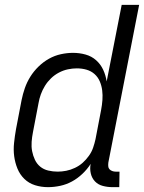

<svg xmlns="http://www.w3.org/2000/svg" viewBox="-20 -760 594 792"><path d="M178 12Q150 12 124.5 4Q99 -4 80.5 -22Q62 -40 52 -64.5Q42 -89 38.5 -115.5Q35 -142 38 -170.5Q41 -199 46 -227L69 -347Q74 -372 82.5 -396.5Q91 -421 105 -443.5Q119 -466 139 -485.5Q159 -505 182.5 -518Q206 -531 231.5 -536.5Q257 -542 281 -542Q308 -542 333 -535Q358 -528 376.5 -511.5Q395 -495 405.5 -472.5Q416 -450 420 -424L482 -740H554L427 -90Q426 -82 426.5 -74.5Q427 -67 431.5 -62Q436 -57 443 -54.5Q450 -52 457 -52H473L472 12H444Q424 12 404.5 7Q385 2 372 -11.5Q359 -25 354.5 -44.5Q350 -64 354 -84Q340 -62 320 -43Q300 -24 277 -11.5Q254 1 228.5 6.5Q203 12 178 12ZM218 -52Q235 -52 253 -55.5Q271 -59 289 -67.5Q307 -76 321 -88.5Q335 -101 346.5 -117Q358 -133 364 -150.5Q370 -168 374 -186L397 -306Q401 -327 402.5 -347.5Q404 -368 401.5 -387.5Q399 -407 391.5 -424.5Q384 -442 370 -454.5Q356 -467 337 -472.5Q318 -478 297 -478Q279 -478 260 -474Q241 -470 223 -460.5Q205 -451 190.5 -437Q176 -423 165.5 -406Q155 -389 148.5 -371Q142 -353 139 -335L116 -215Q112 -195 110.5 -175Q109 -155 112.5 -136.5Q116 -118 124 -101Q132 -84 146 -72.5Q160 -61 179 -56.5Q198 -52 218 -52Z"/></svg>

Font: Lode
Style: Italic
Weight: 400
Italic angle: -11°
Monospace: yes
Designer: Belleve Invis
Foundry: Belleve Invis
Version: Version 29.2.0; ttfautohint (v1.8.3)